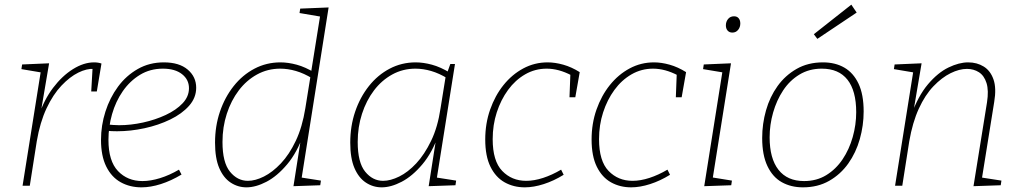

<svg xmlns="http://www.w3.org/2000/svg" viewBox="-20 -798 4385 825"><path d="M77 0 157 -502 167 -485 72 -501 75 -521 191 -526 154 -308 146 -299Q169 -369 208 -420.5Q247 -472 293.5 -501Q340 -530 384 -530Q402 -530 416 -525L396 -405H372L378 -510L384 -502Q353 -504 316.5 -486Q280 -468 244 -430Q208 -392 180 -332.5Q152 -273 138 -191L108 0Z M588 7Q538 7 498.5 -15Q459 -37 436.5 -82.5Q414 -128 414 -197Q414 -259 433 -318.5Q452 -378 487 -425.5Q522 -473 572 -501.5Q622 -530 684 -530Q750 -530 786.5 -499Q823 -468 823 -421Q823 -378 792.5 -343.5Q762 -309 711.5 -284.5Q661 -260 601 -247Q541 -234 483 -234Q470 -234 460 -234.5Q450 -235 439 -236L443 -263Q454 -262 466.5 -261Q479 -260 492 -260Q542 -260 594.5 -271.5Q647 -283 692 -304Q737 -325 764.5 -354Q792 -383 792 -419Q792 -456 762 -479.5Q732 -503 680 -503Q625 -503 581.5 -476.5Q538 -450 507.5 -406Q477 -362 461.5 -307.5Q446 -253 446 -197Q446 -106 487 -63Q528 -20 592 -20Q627 -20 667.5 -32.5Q708 -45 749 -69L760 -48Q715 -21 671 -7Q627 7 588 7Z M1039 7Q1002 7 971 -13.5Q940 -34 922 -76Q904 -118 904 -185Q904 -256 925 -318Q946 -380 984 -428Q1022 -476 1073.5 -503Q1125 -530 1185 -530Q1218 -530 1255 -520Q1292 -510 1333 -485L1316 -483L1357 -739L1367 -725L1267 -742L1270 -761L1392 -766L1274 -20L1263 -37L1359 -22L1356 -2L1241 2L1275 -215L1285 -223Q1257 -143 1214 -92Q1171 -41 1125 -17Q1079 7 1039 7ZM1045 -21Q1077 -21 1114 -39.5Q1151 -58 1187 -96Q1223 -134 1251 -193Q1279 -252 1292 -333L1315 -476L1322 -461Q1286 -483 1251.5 -493Q1217 -503 1184 -503Q1130 -503 1084.5 -478Q1039 -453 1006 -409.5Q973 -366 954.5 -309Q936 -252 936 -188Q936 -100 968 -60.5Q1000 -21 1045 -21Z M1620 7Q1583 7 1552 -13.5Q1521 -34 1503 -76Q1485 -118 1485 -185Q1485 -256 1506 -318Q1527 -380 1565 -428Q1603 -476 1654.5 -503Q1706 -530 1766 -530Q1799 -530 1836 -520Q1873 -510 1914 -485L1901 -484L1915 -523H1935L1855 -20L1844 -37L1940 -22L1937 -2L1822 2L1856 -215L1866 -223Q1838 -143 1795 -92Q1752 -41 1706 -17Q1660 7 1620 7ZM1626 -21Q1658 -21 1695.5 -39.5Q1733 -58 1768.5 -96Q1804 -134 1832.5 -193Q1861 -252 1873 -333L1896 -476L1903 -461Q1867 -483 1832.5 -493Q1798 -503 1765 -503Q1711 -503 1665.5 -478Q1620 -453 1587 -409.5Q1554 -366 1535.5 -309Q1517 -252 1517 -188Q1517 -100 1549 -60.5Q1581 -21 1626 -21Z M2235 7Q2187 7 2148.5 -14.5Q2110 -36 2087.5 -81.5Q2065 -127 2065 -199Q2065 -267 2086 -327Q2107 -387 2143.5 -432.5Q2180 -478 2228.5 -504Q2277 -530 2333 -530Q2365 -530 2400.5 -520Q2436 -510 2471 -488L2452 -380H2427L2431 -484L2436 -474Q2381 -503 2329 -503Q2279 -503 2236.5 -478.5Q2194 -454 2163 -411.5Q2132 -369 2114.5 -315Q2097 -261 2097 -200Q2097 -106 2138 -63.5Q2179 -21 2241 -21Q2275 -21 2313.5 -33.5Q2352 -46 2391 -69L2402 -47Q2360 -21 2316.5 -7Q2273 7 2235 7Z M2692 7Q2644 7 2605.5 -14.5Q2567 -36 2544.5 -81.5Q2522 -127 2522 -199Q2522 -267 2543 -327Q2564 -387 2600.5 -432.5Q2637 -478 2685.5 -504Q2734 -530 2790 -530Q2822 -530 2857.5 -520Q2893 -510 2928 -488L2909 -380H2884L2888 -484L2893 -474Q2838 -503 2786 -503Q2736 -503 2693.5 -478.5Q2651 -454 2620 -411.5Q2589 -369 2571.5 -315Q2554 -261 2554 -200Q2554 -106 2595 -63.5Q2636 -21 2698 -21Q2732 -21 2770.5 -33.5Q2809 -46 2848 -69L2859 -47Q2817 -21 2773.5 -7Q2730 7 2692 7Z M3006 2 3086 -502 3097 -485 3001 -501 3004 -521 3121 -526 3041 -23 3032 -37 3125 -22 3122 -2ZM3127 -658Q3114 -658 3106.5 -666.5Q3099 -675 3099 -689Q3099 -705 3108.5 -716.5Q3118 -728 3134 -728Q3147 -728 3154 -719.5Q3161 -711 3161 -697Q3161 -681 3151.5 -669.5Q3142 -658 3127 -658Z M3516 -530Q3569 -530 3608 -507.5Q3647 -485 3669 -438.5Q3691 -392 3691 -319Q3691 -259 3674.5 -200.5Q3658 -142 3625 -95.5Q3592 -49 3543 -21Q3494 7 3430 7Q3379 7 3339.5 -15Q3300 -37 3277.5 -84.5Q3255 -132 3255 -205Q3255 -266 3271.5 -324Q3288 -382 3321 -428Q3354 -474 3403 -502Q3452 -530 3516 -530ZM3511 -503Q3457 -503 3415 -477.5Q3373 -452 3345 -409.5Q3317 -367 3302 -314.5Q3287 -262 3287 -208Q3287 -117 3325 -68.5Q3363 -20 3435 -20Q3489 -20 3530.5 -45.5Q3572 -71 3600.5 -113.5Q3629 -156 3644 -209Q3659 -262 3659 -316Q3659 -408 3621.5 -455.5Q3584 -503 3511 -503ZM3492 -631 3477 -651 3638 -778 3661 -744Z M4163 2 4221 -358Q4229 -409 4219 -441Q4209 -473 4186.5 -487.5Q4164 -502 4135 -502Q4102 -502 4064.5 -483.5Q4027 -465 3991 -427.5Q3955 -390 3928 -331Q3901 -272 3887 -191L3857 0H3826L3906 -502L3916 -485L3821 -501L3824 -521L3940 -526L3903 -308L3894 -300Q3925 -386 3967.5 -436Q4010 -486 4055.5 -508Q4101 -530 4140 -530Q4178 -530 4207 -512Q4236 -494 4249 -456.5Q4262 -419 4252 -360L4198 -24L4186 -37L4283 -22L4280 -2Z"/></svg>

Font: Bitter Thin ExtraLight
Style: Italic
Weight: 250
Italic angle: -9°
Version: Version 2.002